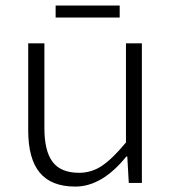

<svg xmlns="http://www.w3.org/2000/svg" viewBox="-20 -668 640 701"><path d="M183.1 -604V-647.9H417V-604ZM254.9 13.2Q167.5 13.2 125.2 -37.6Q83 -88.4 83 -191.9V-509.8H142.1V-200.2Q142.1 -116.7 172.1 -76.9Q202.1 -37.1 269 -37.1Q314.5 -37.1 352.8 -63Q391.1 -88.9 439.9 -147.9V-509.8H498V0H450.2L444.8 -96.2H440.9Q352.5 13.2 254.9 13.2Z"/></svg>

Font: Office Code Pro D Light
Style: Regular
Weight: 300
Designer: Nathan Rutzky & Paul D. Hunt
Foundry: Adobe Systems Incorporated
Version: Version 1.004;PS 001.004;hotconv 1.0.70;makeotf.lib2.5.58329